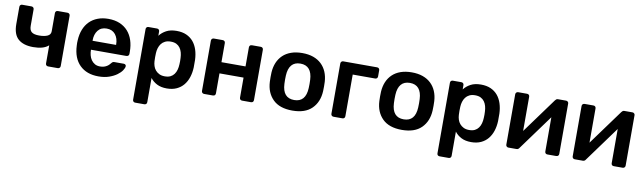

<svg xmlns="http://www.w3.org/2000/svg" viewBox="-41 -1058 5954 1775"><g transform="rotate(10 2936.0 -170.0)"><path d="M395 0Q384 0 377.5 -6.5Q371 -13 371 -24V-194Q346 -172 310 -162Q274 -152 227 -152Q135 -152 86 -195Q37 -238 37 -335V-496Q37 -507 43.5 -513.5Q50 -520 61 -520H147Q157 -520 164 -513.5Q171 -507 171 -496V-342Q171 -301 192.5 -284Q214 -267 262 -267Q311 -267 341 -280.5Q371 -294 371 -326V-496Q371 -507 377.5 -513.5Q384 -520 395 -520H485Q495 -520 502 -513.5Q509 -507 509 -496V-24Q509 -13 502 -6.5Q495 0 485 0Z M868 10Q757 10 692 -54Q627 -118 622 -236Q621 -246 621 -261.5Q621 -277 622 -286Q625 -343 643 -388Q661 -433 692.5 -464.5Q724 -496 768.5 -513Q813 -530 868 -530Q929 -530 975 -510.5Q1021 -491 1052 -456Q1083 -421 1099 -372.5Q1115 -324 1115 -266V-245Q1115 -234 1108 -227.5Q1101 -221 1090 -221H758Q758 -196 764 -171Q770 -146 783.5 -126.5Q797 -107 817.5 -95Q838 -83 867 -83Q888 -83 904 -88Q920 -93 931.5 -100.5Q943 -108 950.5 -116Q958 -124 962 -129Q971 -140 976.5 -143Q982 -146 993 -146H1079Q1089 -146 1095.5 -140Q1102 -134 1101 -125Q1100 -109 1084.5 -86Q1069 -63 1039.5 -41.5Q1010 -20 967 -5Q924 10 868 10ZM758 -305H979V-308Q979 -366 950 -402.5Q921 -439 868 -439Q815 -439 786.5 -402.5Q758 -366 758 -308Z M1246 190Q1235 190 1228.5 183.5Q1222 177 1222 166V-496Q1222 -507 1228.5 -513.5Q1235 -520 1246 -520H1325Q1336 -520 1342.5 -513.5Q1349 -507 1349 -496V-456Q1373 -488 1412 -509Q1451 -530 1509 -530Q1562 -530 1601 -512.5Q1640 -495 1666 -464Q1692 -433 1706 -390Q1720 -347 1722 -295Q1723 -260 1722 -224Q1720 -174 1706 -131.5Q1692 -89 1666 -57.5Q1640 -26 1601 -8Q1562 10 1509 10Q1455 10 1417 -9.5Q1379 -29 1355 -61V166Q1355 177 1348.5 183.5Q1342 190 1331 190ZM1472 -97Q1504 -97 1525 -107.5Q1546 -118 1559.5 -136.5Q1573 -155 1579.5 -179Q1586 -203 1587 -230Q1589 -260 1587 -290Q1586 -317 1579.5 -341Q1573 -365 1559.5 -383.5Q1546 -402 1525 -412.5Q1504 -423 1472 -423Q1441 -423 1419 -412Q1397 -401 1383.5 -383Q1370 -365 1363 -342Q1356 -319 1355 -295Q1353 -257 1355 -218Q1356 -196 1363 -174Q1370 -152 1384.5 -135Q1399 -118 1420.5 -107.5Q1442 -97 1472 -97Z M1859 0Q1849 0 1842 -6.5Q1835 -13 1835 -24V-496Q1835 -507 1842 -513.5Q1849 -520 1859 -520H1942Q1953 -520 1959.5 -513.5Q1966 -507 1966 -496V-317H2192V-496Q2192 -507 2198.5 -513.5Q2205 -520 2216 -520H2299Q2310 -520 2316.5 -513.5Q2323 -507 2323 -496V-24Q2323 -13 2316.5 -6.5Q2310 0 2299 0H2216Q2205 0 2198.5 -6.5Q2192 -13 2192 -24V-212H1966V-24Q1966 -13 1959.5 -6.5Q1953 0 1942 0Z M2688 10Q2568 10 2505.5 -52Q2443 -114 2438 -216Q2437 -234 2437 -260Q2437 -286 2438 -304Q2441 -355 2458.5 -396.5Q2476 -438 2507.5 -468Q2539 -498 2584.5 -514Q2630 -530 2688 -530Q2747 -530 2792 -514Q2837 -498 2868.5 -468Q2900 -438 2917.5 -396.5Q2935 -355 2938 -304Q2939 -286 2939 -260Q2939 -234 2938 -216Q2933 -114 2870.5 -52Q2808 10 2688 10ZM2688 -89Q2796 -89 2802 -221Q2803 -236 2803 -260Q2803 -284 2802 -299Q2799 -364 2770.5 -397.5Q2742 -431 2688 -431Q2634 -431 2605.5 -397.5Q2577 -364 2574 -299Q2573 -284 2573 -260Q2573 -236 2574 -221Q2580 -89 2688 -89Z M3074 0Q3064 0 3057 -6.5Q3050 -13 3050 -24V-496Q3050 -507 3057 -513.5Q3064 -520 3074 -520H3391Q3402 -520 3408.5 -513.5Q3415 -507 3415 -496V-439Q3415 -428 3408.5 -421.5Q3402 -415 3391 -415H3181V-24Q3181 -13 3174.5 -6.5Q3168 0 3157 0Z M3716 10Q3596 10 3533.5 -52Q3471 -114 3466 -216Q3465 -234 3465 -260Q3465 -286 3466 -304Q3469 -355 3486.5 -396.5Q3504 -438 3535.5 -468Q3567 -498 3612.5 -514Q3658 -530 3716 -530Q3775 -530 3820 -514Q3865 -498 3896.5 -468Q3928 -438 3945.5 -396.5Q3963 -355 3966 -304Q3967 -286 3967 -260Q3967 -234 3966 -216Q3961 -114 3898.5 -52Q3836 10 3716 10ZM3716 -89Q3824 -89 3830 -221Q3831 -236 3831 -260Q3831 -284 3830 -299Q3827 -364 3798.5 -397.5Q3770 -431 3716 -431Q3662 -431 3633.5 -397.5Q3605 -364 3602 -299Q3601 -284 3601 -260Q3601 -236 3602 -221Q3608 -89 3716 -89Z M4103 190Q4092 190 4085.5 183.5Q4079 177 4079 166V-496Q4079 -507 4085.5 -513.5Q4092 -520 4103 -520H4182Q4193 -520 4199.5 -513.5Q4206 -507 4206 -496V-456Q4230 -488 4269 -509Q4308 -530 4366 -530Q4419 -530 4458 -512.5Q4497 -495 4523 -464Q4549 -433 4563 -390Q4577 -347 4579 -295Q4580 -260 4579 -224Q4577 -174 4563 -131.5Q4549 -89 4523 -57.5Q4497 -26 4458 -8Q4419 10 4366 10Q4312 10 4274 -9.5Q4236 -29 4212 -61V166Q4212 177 4205.5 183.5Q4199 190 4188 190ZM4329 -97Q4361 -97 4382 -107.5Q4403 -118 4416.5 -136.5Q4430 -155 4436.5 -179Q4443 -203 4444 -230Q4446 -260 4444 -290Q4443 -317 4436.5 -341Q4430 -365 4416.5 -383.5Q4403 -402 4382 -412.5Q4361 -423 4329 -423Q4298 -423 4276 -412Q4254 -401 4240.5 -383Q4227 -365 4220 -342Q4213 -319 4212 -295Q4210 -257 4212 -218Q4213 -196 4220 -174Q4227 -152 4241.5 -135Q4256 -118 4277.5 -107.5Q4299 -97 4329 -97Z M4715 0Q4706 0 4699 -6.5Q4692 -13 4692 -23V-496Q4692 -507 4699 -513.5Q4706 -520 4716 -520H4799Q4810 -520 4816.5 -513.5Q4823 -507 4823 -496V-175L5063 -504Q5068 -511 5074 -515.5Q5080 -520 5090 -520H5166Q5175 -520 5182 -513.5Q5189 -507 5189 -498V-24Q5189 -13 5182 -6.5Q5175 0 5165 0H5082Q5071 0 5064.5 -6.5Q5058 -13 5058 -24V-345L4818 -16Q4814 -9 4807.5 -4.5Q4801 0 4791 0Z M5338 0Q5329 0 5322 -6.5Q5315 -13 5315 -23V-496Q5315 -507 5322 -513.5Q5329 -520 5339 -520H5422Q5433 -520 5439.5 -513.5Q5446 -507 5446 -496V-175L5686 -504Q5691 -511 5697 -515.5Q5703 -520 5713 -520H5789Q5798 -520 5805 -513.5Q5812 -507 5812 -498V-24Q5812 -13 5805 -6.5Q5798 0 5788 0H5705Q5694 0 5687.5 -6.5Q5681 -13 5681 -24V-345L5441 -16Q5437 -9 5430.5 -4.5Q5424 0 5414 0Z"/></g></svg>

Font: Fz Rubik Med
Style: Regular
Weight: 500
Designer: Hubert and Fischer
Foundry: Hubert and Fischer
Version: Vit hóa bi FontZin.com